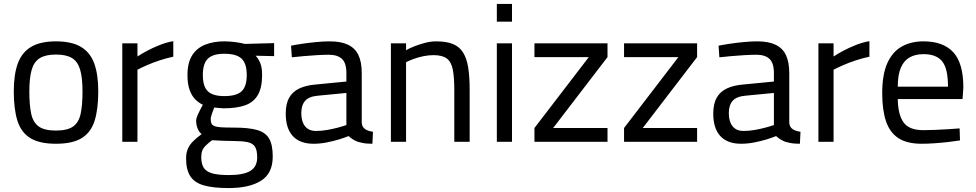

<svg xmlns="http://www.w3.org/2000/svg" viewBox="-20 -720 4956 975"><path d="M264 10Q180 10 133.5 -19Q87 -48 68.5 -107Q50 -166 50 -256Q50 -342 70.5 -398Q91 -454 138 -482Q185 -510 264 -510Q344 -510 391 -482Q438 -454 458.5 -398Q479 -342 479 -256Q479 -166 460.5 -107Q442 -48 395.5 -19Q349 10 264 10ZM264 -57Q322 -57 351 -77.5Q380 -98 389.5 -142Q399 -186 399 -256Q399 -325 387 -366Q375 -407 346 -425Q317 -443 264 -443Q212 -443 182.5 -425Q153 -407 141 -366Q129 -325 129 -256Q129 -186 138.5 -142Q148 -98 177 -77.5Q206 -57 264 -57Z M601 0V-500H678V-433Q697 -446 726 -461.5Q755 -477 790 -491Q825 -505 860 -511V-432Q826 -425 791 -413.5Q756 -402 726.5 -389Q697 -376 678 -366V0Z M1141 235Q1063 235 1015.5 221.5Q968 208 946.5 175Q925 142 925 85Q925 56 934 35.5Q943 15 960.5 -2.5Q978 -20 1004 -39Q991 -49 983.5 -67.5Q976 -86 976 -109Q976 -116 981.5 -130Q987 -144 995 -159.5Q1003 -175 1010 -188Q989 -198 971.5 -215.5Q954 -233 943 -263Q932 -293 932 -339Q932 -401 955.5 -438.5Q979 -476 1021.5 -493Q1064 -510 1119 -510Q1146 -510 1176 -506Q1206 -502 1223 -497L1372 -501V-435L1278 -437Q1292 -423 1301.5 -400Q1311 -377 1311 -339Q1311 -274 1289 -237Q1267 -200 1224 -185Q1181 -170 1116 -170Q1109 -170 1092.5 -171.5Q1076 -173 1068 -174Q1062 -160 1056 -142Q1050 -124 1050 -117Q1050 -102 1053.5 -93.5Q1057 -85 1068.5 -80Q1080 -75 1104 -73.5Q1128 -72 1170 -72Q1242 -72 1285 -60Q1328 -48 1346.5 -16.5Q1365 15 1365 75Q1365 160 1306 197.5Q1247 235 1141 235ZM1142 169Q1216 169 1251 148Q1286 127 1286 79Q1286 42 1274.5 24.5Q1263 7 1236 1.5Q1209 -4 1164 -4Q1155 -4 1139 -4.5Q1123 -5 1106 -5.5Q1089 -6 1075.5 -7Q1062 -8 1057 -8Q1037 7 1024.5 19.5Q1012 32 1007 45.5Q1002 59 1002 78Q1002 111 1014 131Q1026 151 1056.5 160Q1087 169 1142 169ZM1119 -232Q1181 -232 1207 -256.5Q1233 -281 1233 -339Q1233 -397 1207 -422Q1181 -447 1119 -447Q1061 -447 1035.5 -422Q1010 -397 1010 -339Q1010 -281 1035.5 -256.5Q1061 -232 1119 -232Z M1572 10Q1503 10 1467 -29Q1431 -68 1431 -143Q1431 -192 1448 -223Q1465 -254 1499.5 -270.5Q1534 -287 1585 -291L1739 -306V-349Q1739 -400 1716.5 -421Q1694 -442 1650 -442Q1625 -442 1590.5 -440Q1556 -438 1522 -435Q1488 -432 1462 -429L1458 -488Q1482 -493 1516 -498Q1550 -503 1587 -506.5Q1624 -510 1655 -510Q1712 -510 1748 -492.5Q1784 -475 1800.5 -439.5Q1817 -404 1817 -349V-96Q1819 -74 1834.5 -64Q1850 -54 1874 -51L1871 10Q1857 10 1844 9Q1831 8 1819.5 5.5Q1808 3 1797 0Q1784 -5 1772.5 -12Q1761 -19 1750 -29Q1731 -21 1701.5 -12Q1672 -3 1638.5 3.5Q1605 10 1572 10ZM1585 -55Q1612 -55 1641 -60Q1670 -65 1696 -72Q1722 -79 1739 -85V-248L1594 -234Q1549 -230 1529.5 -208Q1510 -186 1510 -145Q1510 -103 1529 -79Q1548 -55 1585 -55Z M1965 0V-500H2042V-465Q2059 -475 2084.5 -485Q2110 -495 2139 -502.5Q2168 -510 2195 -510Q2247 -510 2280 -496.5Q2313 -483 2331.5 -453.5Q2350 -424 2357.5 -377.5Q2365 -331 2365 -265V0H2287V-262Q2287 -327 2279.5 -366Q2272 -405 2249.5 -422.5Q2227 -440 2181 -440Q2156 -440 2129.5 -434.5Q2103 -429 2080 -420.5Q2057 -412 2042 -404V0Z M2503 0V-500H2580V0ZM2503 -610V-700H2580V-610Z M2694 0V-70L2970 -430H2694V-500H3065V-430L2789 -70H3065V0Z M3149 0V-70L3425 -430H3149V-500H3520V-430L3244 -70H3520V0Z M3743 10Q3674 10 3638 -29Q3602 -68 3602 -143Q3602 -192 3619 -223Q3636 -254 3670.5 -270.5Q3705 -287 3756 -291L3910 -306V-349Q3910 -400 3887.5 -421Q3865 -442 3821 -442Q3796 -442 3761.5 -440Q3727 -438 3693 -435Q3659 -432 3633 -429L3629 -488Q3653 -493 3687 -498Q3721 -503 3758 -506.5Q3795 -510 3826 -510Q3883 -510 3919 -492.5Q3955 -475 3971.5 -439.5Q3988 -404 3988 -349V-96Q3990 -74 4005.5 -64Q4021 -54 4045 -51L4042 10Q4028 10 4015 9Q4002 8 3990.5 5.5Q3979 3 3968 0Q3955 -5 3943.5 -12Q3932 -19 3921 -29Q3902 -21 3872.5 -12Q3843 -3 3809.5 3.5Q3776 10 3743 10ZM3756 -55Q3783 -55 3812 -60Q3841 -65 3867 -72Q3893 -79 3910 -85V-248L3765 -234Q3720 -230 3700.5 -208Q3681 -186 3681 -145Q3681 -103 3700 -79Q3719 -55 3756 -55Z M4136 0V-500H4213V-433Q4232 -446 4261 -461.5Q4290 -477 4325 -491Q4360 -505 4395 -511V-432Q4361 -425 4326 -413.5Q4291 -402 4261.5 -389Q4232 -376 4213 -366V0Z M4660 10Q4585 10 4541.5 -19Q4498 -48 4479 -105Q4460 -162 4460 -247Q4460 -342 4486 -399.5Q4512 -457 4559 -483.5Q4606 -510 4670 -510Q4770 -510 4821 -454.5Q4872 -399 4872 -276L4868 -217H4539Q4540 -139 4568 -99Q4596 -59 4669 -59Q4697 -59 4730.5 -60.5Q4764 -62 4797 -64Q4830 -66 4853 -68L4855 -7Q4831 -3 4796.5 1Q4762 5 4726 7.5Q4690 10 4660 10ZM4539 -280H4794Q4794 -372 4764.5 -408.5Q4735 -445 4670 -445Q4628 -445 4599 -428.5Q4570 -412 4554.5 -376Q4539 -340 4539 -280Z"/></svg>

Font: Cairo Play
Style: Regular
Weight: 400
Designer: Mohamed Gaber, Accademia di Belle Arti di Urbino
Foundry: Kief Type Foundry, Accademia di Belle Arti di Urbino
Version: Version 3.119